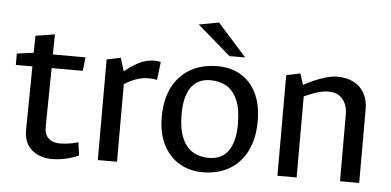

<svg xmlns="http://www.w3.org/2000/svg" viewBox="-48 -748 1739 853"><g transform="rotate(5 822.0 -321.5)"><path d="M207 13.3Q174.9 13.3 146.2 0.3Q117.5 -12.7 100.7 -38.5Q83.8 -64.4 83.8 -103.8L87.3 -389.3H13.3V-440L87.8 -450L88.8 -525.9L174.5 -539.7L173.3 -450H318.8L312 -389.3H173L169.5 -131.6Q168.5 -93.1 187.8 -75.9Q207.1 -58.8 236.6 -58.8Q257.6 -58.8 280.6 -62.3Q303.6 -65.8 320.3 -71.3L328.1 -13.5Q304.4 -1.3 271.8 6Q239.3 13.3 207 13.3Z M413 0V-448.7L475.1 -461.8L493.5 -402.5Q519.5 -425.2 553.4 -443.5Q587.4 -461.8 625.2 -461.8Q633.4 -461.8 639.8 -461.1Q646.3 -460.3 653.6 -458.8L644.2 -377.7Q636.7 -379.7 627.7 -380.7Q618.8 -381.7 607.3 -381.7Q578.7 -381.7 551.6 -372.2Q524.6 -362.7 498.7 -346.1V0Z M880.4 13.3Q822.5 13.3 777.1 -13.8Q731.6 -40.8 705.4 -92Q679.3 -143.1 679.3 -215.7Q679.3 -293.7 707.3 -348.6Q735.4 -403.5 786.4 -432.7Q837.3 -461.8 907.2 -461.8Q967.3 -461.8 1011.8 -435.1Q1056.3 -408.4 1081 -357.5Q1105.6 -306.6 1105.6 -233.7Q1105.6 -156.7 1078.1 -101.2Q1050.5 -45.7 1000 -16.2Q949.5 13.3 880.4 13.3ZM902.7 -52.6Q941.7 -52.6 967.7 -71.2Q993.6 -89.9 1006.4 -126.1Q1019.2 -162.3 1019.2 -212.7Q1019.2 -279.6 1001.8 -320.1Q984.4 -360.6 953.3 -378.9Q922.2 -397.1 881.7 -397.1Q823.8 -397.1 794.9 -355.7Q766 -314.4 766 -236.7Q766 -170.9 783.4 -130Q800.8 -89.2 831.5 -70.9Q862.2 -52.6 902.7 -52.6ZM1025.4 -511.1H955.4L807.5 -639L896.4 -655.7Z M1214 0V-448.7L1276.1 -461.8L1292 -412.2Q1311.8 -423.2 1338 -434.8Q1364.2 -446.4 1391.2 -454.1Q1418.2 -461.8 1440.8 -461.8Q1483.3 -461.8 1514.1 -445.9Q1544.9 -429.9 1561.8 -400Q1578.7 -370.1 1578.7 -329V0H1493V-296.7Q1493 -340.1 1470.9 -366.2Q1448.7 -392.4 1407.9 -392.4Q1381.1 -392.4 1352.9 -382.7Q1324.7 -373 1299.7 -361.6V0Z"/></g></svg>

Font: Ancizar Sans Thin
Style: Regular
Weight: 100
Designer: Cesar Puertas, Viviana Monsalve, Julian Moncada, Julian Prieto, Jose Castro, Mariel Hernandez, Felipe Aragon, Sara Alarc
Version: Version 8.100